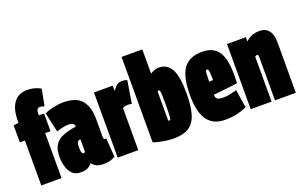

<svg xmlns="http://www.w3.org/2000/svg" viewBox="-89 -1131 2392 1523"><g transform="rotate(-20 1107.0 -370.0)"><path d="M48 0V-379H5V-522L48 -529V-544Q48 -643 86.5 -696.5Q125 -750 200 -750Q231 -750 257.5 -743.5Q284 -737 314 -721L287 -581Q263 -589 251 -589Q235 -589 227.5 -578.5Q220 -568 220 -542V-529H264V-379H219V0Z M261 -164Q261 -227 284.5 -263Q308 -299 354 -317.5Q400 -336 465 -345V-346Q465 -363 450.5 -371.5Q436 -380 417 -380Q401 -380 378 -376.5Q355 -373 313 -359L276 -526Q310 -541 355 -550.5Q400 -560 433 -560Q546 -560 591.5 -504Q637 -448 637 -349V-198Q637 -182 640.5 -177.5Q644 -173 647 -173Q654 -173 660 -175L671 -15Q653 -5 630 2.5Q607 10 572 10Q535 10 513 -1Q491 -12 477 -32Q457 -10 436.5 0Q416 10 379 10Q335 10 309 -16Q283 -42 272 -81.5Q261 -121 261 -164ZM432 -182Q432 -148 438 -136.5Q444 -125 451 -125Q453 -125 458 -126.5Q463 -128 465 -131V-238Q449 -237 440.5 -226Q432 -215 432 -182Z M851 -550V-505Q873 -535 889.5 -547.5Q906 -560 935 -560Q942 -560 951.5 -558.5Q961 -557 975 -551L944 -362Q934 -365 924 -365.5Q914 -366 909 -366Q898 -366 888.5 -364Q879 -362 867 -355V0H693V-550Z M995 -19V-740H1170V-535Q1184 -546 1204 -553Q1224 -560 1240 -560Q1314 -560 1347.5 -496.5Q1381 -433 1381 -294Q1381 -183 1360 -116Q1339 -49 1291.5 -19.5Q1244 10 1164 10Q1126 10 1079 2Q1032 -6 995 -19ZM1170 -139Q1176 -136 1180 -136Q1187 -136 1190 -146Q1193 -156 1194 -185.5Q1195 -215 1195 -273Q1195 -323 1194 -348Q1193 -373 1190 -381.5Q1187 -390 1181 -390Q1176 -390 1170 -384Z M1598 10Q1499 10 1450 -57.5Q1401 -125 1401 -267Q1401 -424 1450.5 -492Q1500 -560 1606 -560Q1701 -560 1743.5 -499.5Q1786 -439 1786 -299Q1786 -288 1785.5 -267.5Q1785 -247 1784 -231Q1765 -228 1737 -224.5Q1709 -221 1679 -218Q1649 -215 1622.5 -212Q1596 -209 1581 -208V-200Q1581 -184 1593 -172.5Q1605 -161 1647 -161Q1674 -161 1703 -167.5Q1732 -174 1759 -181L1783 -28Q1740 -9 1696 0.5Q1652 10 1598 10ZM1581 -318Q1586 -318 1596 -318.5Q1606 -319 1614 -320Q1614 -361 1612 -381.5Q1610 -402 1606.5 -408.5Q1603 -415 1597 -415Q1591 -415 1587.5 -408Q1584 -401 1582.5 -380.5Q1581 -360 1581 -318Z M1816 0V-550H1975V-514Q2006 -542 2034.5 -551Q2063 -560 2090 -560Q2144 -560 2170.5 -525.5Q2197 -491 2197 -426V0H2021V-371Q2021 -382 2016.5 -384.5Q2012 -387 2009 -387Q2001 -387 1992 -380V0Z"/></g></svg>

Font: Georama ExtraCondensed Black
Style: Regular
Weight: 900
Width: 2
Designer: Jean-Baptiste Levee
Foundry: Production Type
Version: Version 1.000